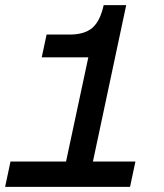

<svg xmlns="http://www.w3.org/2000/svg" viewBox="-20 -730 640 750"><path d="M0 0 21 -99H238L325 -506H143L162 -595H252Q310 -595 340.5 -621Q371 -647 385 -710H473L343 -99H509L488 0Z"/></svg>

Font: Geist Mono Medium
Style: Italic
Weight: 500
Italic angle: -12°
Monospace: yes
Designer: Basement.studio, Andrés Briganti, Mateo Zaragoza
Foundry: Basement.studio, Vercel, Andrés Briganti, Guido Ferreyra, Mateo Zaragoza
Version: Version 1.500; ttfautohint (v1.8.4.7-5d5b)